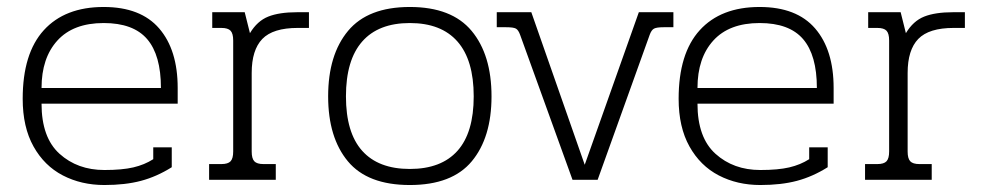

<svg xmlns="http://www.w3.org/2000/svg" viewBox="-20 -515 2819 550"><path d="M45 -232Q45 -362 105.5 -428.5Q166 -495 277 -495Q383 -495 436 -433.5Q489 -372 489 -263V-218H99Q99 -121 150.5 -74.5Q202 -28 279 -28Q330 -28 362 -35.5Q394 -43 419 -59V-93H472V-36Q429 -9 384 3Q339 15 279 15Q213 15 160 -12.5Q107 -40 76 -95.5Q45 -151 45 -232ZM441 -263Q441 -357 401.5 -403Q362 -449 277 -449Q190 -449 144.5 -399Q99 -349 99 -263Z M579 -45H614Q633 -45 640.5 -53Q648 -61 648 -81V-399Q648 -419 640.5 -427Q633 -435 614 -435H588V-480H681L696 -420Q717 -455 748.5 -467.5Q780 -480 831 -480H865V-435H833Q762 -435 731.5 -403.5Q701 -372 701 -306V-81Q701 -61 708.5 -53Q716 -45 735 -45H770V0H579Z M920 -239Q920 -358 977 -426.5Q1034 -495 1154 -495Q1274 -495 1331 -426.5Q1388 -358 1388 -239Q1388 -121 1331.5 -53Q1275 15 1154 15Q1033 15 976.5 -53Q920 -121 920 -239ZM1337 -239Q1337 -343 1290.5 -396Q1244 -449 1154 -449Q1064 -449 1017.5 -396Q971 -343 971 -239Q971 -135 1017.5 -83Q1064 -31 1154 -31Q1244 -31 1290.5 -83Q1337 -135 1337 -239Z M1470 -415Q1465 -429 1458 -433Q1451 -437 1430 -437H1403V-480H1502L1655 -43L1810 -480H1909V-437H1881Q1861 -437 1853.5 -433Q1846 -429 1841 -415L1692 0H1620Z M1924 -232Q1924 -362 1984.5 -428.5Q2045 -495 2156 -495Q2262 -495 2315 -433.5Q2368 -372 2368 -263V-218H1978Q1978 -121 2029.5 -74.5Q2081 -28 2158 -28Q2209 -28 2241 -35.5Q2273 -43 2298 -59V-93H2351V-36Q2308 -9 2263 3Q2218 15 2158 15Q2092 15 2039 -12.5Q1986 -40 1955 -95.5Q1924 -151 1924 -232ZM2320 -263Q2320 -357 2280.5 -403Q2241 -449 2156 -449Q2069 -449 2023.5 -399Q1978 -349 1978 -263Z M2458 -45H2493Q2512 -45 2519.5 -53Q2527 -61 2527 -81V-399Q2527 -419 2519.5 -427Q2512 -435 2493 -435H2467V-480H2560L2575 -420Q2596 -455 2627.5 -467.5Q2659 -480 2710 -480H2744V-435H2712Q2641 -435 2610.5 -403.5Q2580 -372 2580 -306V-81Q2580 -61 2587.5 -53Q2595 -45 2614 -45H2649V0H2458Z"/></svg>

Font: Pridi ExtraLight
Style: Regular
Weight: 275
Designer: Katatrad Team
Foundry: CadsonDemak
Version: Version 1.001